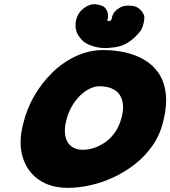

<svg xmlns="http://www.w3.org/2000/svg" viewBox="-20 -897 820 924"><path d="M307 7Q222 7 165.5 -33Q109 -73 88.5 -143Q68 -213 92 -303Q108 -371 144 -434Q180 -497 231 -547Q282 -597 345 -626.5Q408 -656 478 -656Q529 -656 579 -645.5Q629 -635 671.5 -611Q714 -587 742 -547Q770 -507 777.5 -448.5Q785 -390 765 -310Q749 -246 713.5 -195.5Q678 -145 629.5 -107Q581 -69 526 -43.5Q471 -18 414.5 -5.5Q358 7 307 7ZM379 -176Q405 -176 433.5 -185.5Q462 -195 488.5 -214Q515 -233 535 -262.5Q555 -292 565 -331Q574 -365 572 -390Q570 -415 560.5 -433Q551 -451 535.5 -461.5Q520 -472 500.5 -477Q481 -482 460 -482Q435 -482 409.5 -469Q384 -456 362 -433.5Q340 -411 323.5 -381Q307 -351 299 -318Q288 -274 294.5 -242Q301 -210 323 -193Q345 -176 379 -176ZM507 -667Q485 -664 457 -668Q429 -672 403.5 -684Q378 -696 364 -717Q347 -737 344 -763.5Q341 -790 351 -815.5Q361 -841 383 -857Q383 -857 391.5 -863Q400 -869 415 -874Q430 -879 449 -875Q477 -871 487.5 -857Q498 -843 499 -830.5Q500 -818 500 -818Q500 -814 499 -810.5Q498 -807 497 -802Q496 -798 499 -796Q502 -794 510 -797Q514 -799 515.5 -801.5Q517 -804 517.5 -806.5Q518 -809 518 -811Q519 -815 521 -821Q523 -827 527 -834Q527 -834 534.5 -843Q542 -852 558 -861Q574 -870 599 -870Q630 -870 646 -858Q662 -846 668 -834Q674 -822 674 -822Q676 -806 671 -785Q666 -764 659 -752Q632 -715 595.5 -692Q559 -669 507 -667Z"/></svg>

Font: Sour Gummy Black
Style: Italic
Weight: 900
Italic angle: -11.3°
Designer: Stefie Justprince
Foundry: Eifetstype
Version: Version 1.000